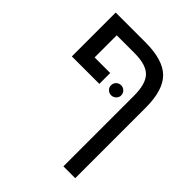

<svg xmlns="http://www.w3.org/2000/svg" viewBox="-219 -724 1037 1037"><g transform="rotate(45 300.0 -205.5)"><path d="M283.2 -599.1Q418 -599.1 476.1 -541.5Q534.2 -483.9 534.2 -351.1V188H443.8V-352.1Q443.8 -440.9 408 -478.5Q372.1 -516.1 282.2 -516.1H147V-347.2H266.1V-264.2H56.2V-599.1ZM315.9 -303.2Q315.9 -320.3 327.4 -331.3Q338.9 -342.3 354.5 -342.3Q370.1 -342.3 381.8 -331.3Q393.6 -320.3 393.6 -303.2Q393.6 -287.6 381.8 -276.6Q370.1 -265.6 354.5 -265.6Q338.9 -265.6 327.4 -276.6Q315.9 -287.6 315.9 -303.2Z"/></g></svg>

Font: Cousine
Style: Regular
Weight: 400
Monospace: yes
Designer: Steve Matteson
Foundry: Ascender Corporation
Version: Version 1.20